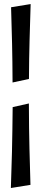

<svg xmlns="http://www.w3.org/2000/svg" viewBox="-20 -713 189 948"><path d="M122.6 -202.1Q123 -75.7 125.5 22.9Q128.9 147.5 130.4 199.7L33.7 215.3Q35.6 168.9 39.1 37.1Q41.5 -68.8 42.5 -184.1ZM42 -305.7Q41.5 -413.6 39.6 -497.6Q36.1 -622.1 34.7 -677.2L131.3 -692.9Q129.4 -644 126 -514.6Q123.5 -423.8 123 -323.2Z"/></svg>

Font: Quaaykop
Style: Bold
Weight: 700
Designer: Tup Wanders
Foundry: Free font, DO NOT SELL
Version: Version 1.00;July 31, 2023;FontCreator 11.5.0.2430 64-bit